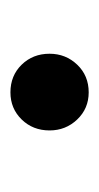

<svg xmlns="http://www.w3.org/2000/svg" viewBox="69 -764 190 368"><g transform="rotate(-90 164.0 -580.0)"><path d="M98 -580Q98 -612 119 -633.5Q140 -655 171 -655Q203 -655 224 -633.5Q245 -612 245 -580Q245 -549 224 -527Q203 -505 171 -505Q140 -505 119 -527Q98 -549 98 -580Z"/></g></svg>

Font: Noto Sans Devanagari
Style: Bold
Weight: 700
Version: Version 2.003